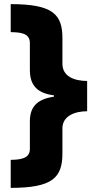

<svg xmlns="http://www.w3.org/2000/svg" viewBox="-20 -744 473 932"><path d="M32 32V168C237 168 283 117 283 0V-121C283 -181 343 -204 403 -204V-351C341 -351 283 -373 283 -434V-558C283 -672 240 -724 32 -724V-588C72 -587 125 -586 125 -536V-404C125 -323 168 -291 242 -281V-275C166 -263 125 -231 125 -155V-20C125 29 71 31 32 32Z"/></svg>

Font: Noto Sans Lao UI Blk
Style: Regular
Weight: 900
Designer: Monotype Design Team
Foundry: Monotype Imaging Inc.
Version: Version 2.000